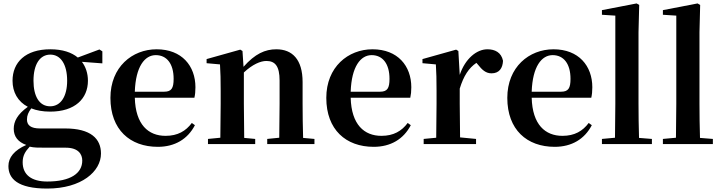

<svg xmlns="http://www.w3.org/2000/svg" viewBox="-20 -839 4201 1118"><path d="M272 -220C209 -220 175 -278 175 -369C175 -464 212 -521 273 -521C333 -521 371 -465 371 -369C371 -278 334 -220 272 -220ZM272 -189C417 -189 492 -265 492 -369C492 -412 479 -450 457 -479L576 -470V-540L559 -551L433 -504C397 -534 344 -552 273 -552C128 -552 53 -476 53 -369C53 -303 83 -248 142 -217C81 -173 60 -132 60 -89C60 -44 85 -12 133 5C63 36 29 78 29 128C29 201 82 259 255 259C455 259 568 159 568 55C568 -31 509 -91 359 -91H213C159 -91 137 -110 137 -143C137 -167 145 -185 162 -208C192 -196 229 -189 272 -189ZM153 15C178 21 202 21 248 21H363C436 21 459 59 459 96C459 170 391 218 255 218C165 218 112 180 112 106C112 68 126 44 153 15Z M899 16C998 16 1073 -29 1115 -110L1097 -123C1062 -76 1015 -48 944 -48C844 -48 769 -113 765 -270H1112C1116 -288 1118 -306 1118 -331C1118 -455 1039 -552 892 -552C750 -552 623 -449 623 -269C623 -84 737 16 899 16ZM765 -305C770 -452 823 -518 887 -518C951 -518 991 -468 991 -380C991 -326 979 -305 936 -305Z M1605 0H1811V-30L1745 -36C1743 -93 1742 -177 1742 -235V-361C1742 -493 1682 -552 1589 -552C1524 -552 1465 -526 1398 -450L1392 -542L1379 -550L1183 -495V-471L1261 -464C1264 -415 1265 -376 1265 -310V-235C1265 -180 1264 -94 1263 -37L1191 -30V0H1466V-30L1402 -36L1400 -235V-417C1450 -464 1497 -484 1531 -484C1582 -484 1608 -454 1608 -370V-235L1606 -37L1536 -30V0Z M2156 16C2255 16 2330 -29 2372 -110L2354 -123C2319 -76 2272 -48 2201 -48C2101 -48 2026 -113 2022 -270H2369C2373 -288 2375 -306 2375 -331C2375 -455 2296 -552 2149 -552C2007 -552 1880 -449 1880 -269C1880 -84 1994 16 2156 16ZM2022 -305C2027 -452 2080 -518 2144 -518C2208 -518 2248 -468 2248 -380C2248 -326 2236 -305 2193 -305Z M2518 0H2752V-30L2659 -39L2657 -235V-323C2680 -398 2710 -443 2754 -473L2762 -464C2787 -432 2809 -412 2842 -412C2887 -412 2907 -442 2909 -485C2899 -534 2862 -552 2818 -552C2756 -552 2689 -498 2657 -403L2649 -542L2636 -550L2440 -495V-471L2518 -464C2521 -415 2522 -377 2522 -310V-235C2522 -180 2521 -95 2520 -37L2447 -30V0Z M3210 16C3309 16 3384 -29 3426 -110L3408 -123C3373 -76 3326 -48 3255 -48C3155 -48 3080 -113 3076 -270H3423C3427 -288 3429 -306 3429 -331C3429 -455 3350 -552 3203 -552C3061 -552 2934 -449 2934 -269C2934 -84 3048 16 3210 16ZM3076 -305C3081 -452 3134 -518 3198 -518C3262 -518 3302 -468 3302 -380C3302 -326 3290 -305 3247 -305Z M3560 0H3776V-30L3701 -36C3699 -100 3698 -172 3698 -235V-651L3702 -810L3687 -819L3485 -780V-753L3563 -748V-235L3561 -37L3485 -30V0Z M3915 0H4131V-30L4056 -36C4054 -100 4053 -172 4053 -235V-651L4057 -810L4042 -819L3840 -780V-753L3918 -748V-235L3916 -37L3840 -30V0Z"/></svg>

Font: Noto Serif SC
Style: Bold
Weight: 700
Designer: Ryoko NISHIZUKA 西塚涼子 (kana & ideographs); Frank Grießhammer (Latin, Greek & Cyrillic); Wenlong ZHANG 张文龙 (bopomofo); San
Foundry: Adobe
Version: Version 2.001;hotconv 1.1.0;makeotfexe 2.6.0